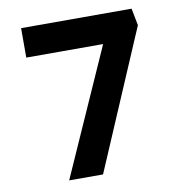

<svg xmlns="http://www.w3.org/2000/svg" viewBox="-79 -779 820 854"><g transform="rotate(-10 330.5 -352.0)"><path d="M165 0 448 -636 484 -571H72V-704H571L586 -627L318 0Z"/></g></svg>

Font: Lexend Peta SemiBold
Style: Regular
Weight: 600
Designer: Bonnie Shaver-Troup, Thomas Jockin
Foundry: Lexend
Version: Version 1.007